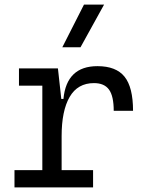

<svg xmlns="http://www.w3.org/2000/svg" viewBox="-20 -815 626 835"><path d="M248 -222.7V-75.2H384.8V0H43V-75.2H164.1V-442.4H62.5V-517.6H231.9L246.6 -384.8H255.9Q269.5 -527.3 403.8 -527.3Q484.9 -527.3 521.7 -481.4Q558.6 -435.5 558.6 -333H474.6Q474.6 -397 454.1 -425.3Q433.6 -453.6 388.7 -453.6Q317.9 -453.6 283 -393.6Q248 -333.5 248 -222.7ZM251 -609.4 345.2 -794.9H432.6L330.1 -609.4Z"/></svg>

Font: Cascadia Mono SemiLight
Style: Regular
Weight: 350
Monospace: yes
Designer: Aaron Bell
Foundry: Saja Typeworks
Version: Version 2404.023; ttfautohint (v1.8.4)